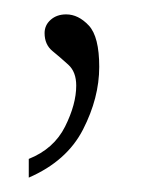

<svg xmlns="http://www.w3.org/2000/svg" viewBox="-20 -93 197 267"><path d="M20 128Q55 114 70.5 83Q86 52 86 26Q86 7 75 -3Q64 -13 53 -22Q42 -31 42 -47Q42 -58 50.5 -65.5Q59 -73 72 -73Q89 -73 103.5 -57.5Q118 -42 118 0Q118 43 95.5 87Q73 131 20 154Z"/></svg>

Font: Noto Serif Thai ExtraCondensed Thin
Style: Regular
Weight: 100
Width: 2
Designer: Monotype Design Team
Foundry: Monotype Imaging Inc.
Version: Version 2.001; ttfautohint (v1.8.4.7-5d5b)